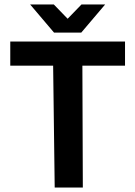

<svg xmlns="http://www.w3.org/2000/svg" viewBox="-20 -840 606 860"><path d="M351 0 349 -546H540V-654H26V-546H218L225 0ZM283 -756 221 -820H115L222 -694H344L451 -820H345Z"/></svg>

Font: Falling Sky
Style: Med
Weight: 500
Designer: Paul D. Hunt
Foundry: Adobe Systems Incorporated
Version: Version 1.02